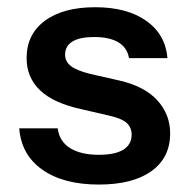

<svg xmlns="http://www.w3.org/2000/svg" viewBox="-20 -503 528 529"><path d="M413.3 -226.8C389.6 -252.6 354.7 -270.7 308.7 -281.2L227.5 -299.6C203 -305.8 185.4 -313 175 -321.3C164.5 -329.6 159.3 -339.9 159.3 -352.2C159.3 -368.1 166.1 -380.3 179.6 -388.6C193.2 -396.9 213.1 -401 239.5 -401C267.8 -401 290 -396.1 306.3 -386.3C322.6 -376.4 332.3 -362 335.4 -342.9H441.4C437.7 -386.6 418.2 -420.8 382.9 -445.7C347.5 -470.6 300.7 -483.1 242.3 -483.1C183.3 -483.1 137 -470.6 103.5 -445.7C70 -420.8 53.3 -386.6 53.3 -342.9C53.3 -307.3 65.7 -277.6 90.6 -254C115.4 -230.3 153.7 -213 205.4 -201.9L280.9 -184.4C304.9 -178.9 321.2 -171.9 329.8 -163.6C338.4 -155.3 342.7 -144.7 342.7 -131.8C342.7 -114 335.1 -100.3 320.1 -90.8C305.1 -81.3 282.4 -76.5 252.3 -76.5C219.1 -76.5 192.8 -82.7 173 -95C153.4 -107.3 142.1 -125.4 139 -149.4H33C36.7 -100.8 57.8 -62.9 96.6 -35.5C135.3 -8.2 187.3 5.5 252.3 5.5C314.5 5.5 362.7 -6.8 397.1 -31.4C431.5 -55.9 448.8 -90.7 448.8 -135.5C448.8 -170.6 436.9 -201 413.2 -226.8Z"/></svg>

Font: Diatome Awesome Semibold
Style: Regular
Weight: 400
Designer: 15.100.17
Foundry: 15.100.17
Version: Version 1.005;Fontself Maker 3.5.8